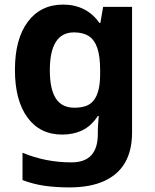

<svg xmlns="http://www.w3.org/2000/svg" viewBox="-20 -576 673 836"><path d="M255 -556Q305 -556 345 -536Q385 -516 413 -476H417L429 -546H555V1Q555 79 524.5 132Q494 185 433 212.5Q372 240 282 240Q224 240 174.5 233Q125 226 78 208V89Q128 110 181.5 120.5Q235 131 291 131Q349 131 377.5 100Q406 69 406 7V-4Q406 -21 407.5 -39Q409 -57 410 -71H406Q378 -28 339 -9Q300 10 251 10Q154 10 99.5 -64.5Q45 -139 45 -272Q45 -406 101 -481Q157 -556 255 -556ZM302 -435Q250 -435 223.5 -394Q197 -353 197 -270Q197 -188 223 -147.5Q249 -107 304 -107Q333 -107 354 -114.5Q375 -122 388.5 -139.5Q402 -157 409 -185Q416 -213 416 -253V-271Q416 -330 404 -366Q392 -402 367 -418.5Q342 -435 302 -435Z"/></svg>

Font: Noto Sans Thaana
Style: Regular
Weight: 400
Designer: Monotype Design Team
Foundry: Monotype Imaging Inc.
Version: Version 2.001